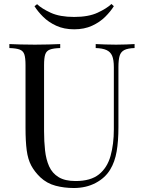

<svg xmlns="http://www.w3.org/2000/svg" viewBox="-20 -929 722 963"><path d="M655 -708V-688Q621 -687 603.5 -678Q586 -669 580 -649Q574 -629 574 -592V-291Q574 -221 565 -169Q556 -117 533 -79Q508 -37 460 -11.5Q412 14 350 14Q302 14 258.5 2.5Q215 -9 182 -40Q153 -68 136.5 -99Q120 -130 114 -175Q108 -220 108 -288V-602Q108 -639 102 -656.5Q96 -674 78.5 -680.5Q61 -687 27 -688V-708Q48 -707 82 -706Q116 -705 155 -705Q190 -705 224.5 -706Q259 -707 282 -708V-688Q248 -687 230.5 -680.5Q213 -674 207 -656.5Q201 -639 201 -602V-271Q201 -220 206 -174.5Q211 -129 226.5 -94.5Q242 -60 274 -40.5Q306 -21 359 -21Q435 -21 476.5 -54.5Q518 -88 534.5 -147Q551 -206 551 -280V-592Q551 -629 542.5 -649Q534 -669 514 -678Q494 -687 460 -688V-708Q478 -707 507.5 -706Q537 -705 562 -705Q588 -705 613.5 -706Q639 -707 655 -708ZM539 -909 551 -898Q535 -872 508 -845Q481 -818 442 -800Q403 -782 352 -782Q301 -782 262 -800Q223 -818 196 -845Q169 -872 153 -898L166 -908Q189 -886 234.5 -865Q280 -844 352 -844Q424 -844 470 -865.5Q516 -887 539 -909Z"/></svg>

Font: Playfair Display
Style: Regular
Weight: 400
Designer: Claus Eggers Sørensen
Foundry: Claus Eggers Sørensen
Version: Version 1.203